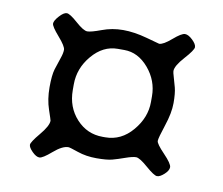

<svg xmlns="http://www.w3.org/2000/svg" viewBox="-58 -631 688 593"><g transform="rotate(10 286.0 -335.0)"><path d="M300.8 -481.4H280.3Q234.4 -481.4 200 -440.9Q165.5 -400.4 165.5 -349.6V-332Q165.5 -278.3 199 -241.9Q232.4 -205.6 281.2 -205.6H289.6Q339.4 -205.6 374.5 -247.1Q409.7 -288.6 409.7 -337.4V-355.5Q409.7 -404.3 377 -442.9Q344.2 -481.4 300.8 -481.4ZM114.3 -226.6Q114.3 -228.5 103.8 -259.3Q93.3 -290 93.3 -327.9Q93.3 -365.7 99.1 -385Q105 -404.3 111.1 -421.4Q117.2 -438.5 117.2 -449.5Q117.2 -460.4 93.5 -487.5Q69.8 -514.6 69.8 -523.7Q69.8 -532.7 83.3 -547.6Q96.7 -562.5 106.4 -562.5Q116.2 -562.5 141.1 -540.3Q166 -518.1 178 -518.1Q189.9 -518.1 221.2 -529.8Q252.4 -541.5 286.9 -541.5Q321.3 -541.5 362.1 -530.3Q402.8 -519 403.3 -519Q416 -519 441.2 -540.8Q466.3 -562.5 477.1 -562.5Q487.8 -562.5 501 -549.8Q514.2 -537.1 514.2 -527.8Q514.2 -518.6 487.8 -489.3Q461.4 -460 461.4 -443.8Q461.4 -439.5 465.6 -425.8Q469.7 -412.1 474.4 -394.5Q479 -377 479 -346.2Q479 -315.4 465.1 -273.7Q451.2 -231.9 451.2 -222.9Q451.2 -213.9 477.1 -187Q502.9 -160.2 502.9 -149.4Q502.9 -138.7 490 -127Q477.1 -115.2 467.8 -115.2Q458.5 -115.2 431.9 -138.4Q405.3 -161.6 394.3 -161.6Q383.3 -161.6 361.3 -153.8Q339.4 -146 323 -141.6Q306.6 -137.2 273.9 -137.2Q241.2 -137.2 214.4 -146.5Q187.5 -155.8 183.1 -155.8Q164.1 -155.8 137 -132.3Q109.9 -108.9 99.9 -108.9Q89.8 -108.9 77.1 -121.6Q64.5 -134.3 64.5 -142.6Q64.5 -150.9 89.4 -180.7Q114.3 -210.4 114.3 -226.6Z"/></g></svg>

Font: Averia Gruesa Libre
Style: Regular
Weight: 400
Italic angle: -1.70001°
Version: Version 1.002